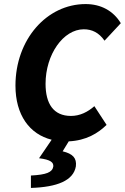

<svg xmlns="http://www.w3.org/2000/svg" viewBox="-20 -683 614 944"><path d="M132 241C261 237 341 205 353 135C358 94 338 73 288 61L318 12C404 8 462 -28 504 -69L444 -161C412 -133 374 -113 329 -113C243 -113 204 -173 204 -271C204 -415 291 -539 392 -539C432 -539 466 -523 494 -483L574 -569C537 -630 476 -663 401 -663C210 -663 56 -489 56 -262C56 -118 125 -23 234 4L172 95C230 102 244 116 242 136C237 164 209 176 132 180Z"/></svg>

Font: Source Sans Pro
Style: Bold Italic
Weight: 700
Italic angle: -11°
Designer: Paul D. Hunt
Foundry: Adobe Systems Incorporated
Version: Version 3.006;hotconv 1.0.111;makeotfexe 2.5.65597